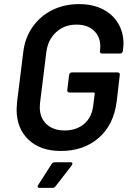

<svg xmlns="http://www.w3.org/2000/svg" viewBox="-20 -728 634 936"><path d="M61 -194Q61 -205 63 -229L93 -471Q101 -542 138 -595.5Q175 -649 234 -678.5Q293 -708 365 -708Q431 -708 480 -683.5Q529 -659 555.5 -615Q582 -571 582 -515Q582 -507 580 -487L579 -479Q578 -474 574.5 -470.5Q571 -467 566 -467H477Q472 -467 469 -470.5Q466 -474 467 -479L468 -484Q469 -490 469 -502Q469 -549 438 -578.5Q407 -608 353 -608Q294 -608 254 -571.5Q214 -535 206 -475L175 -225Q174 -218 174 -205Q174 -153 207 -122.5Q240 -92 295 -92Q352 -92 389.5 -123.5Q427 -155 434 -210L442 -272Q442 -277 438 -277H318Q313 -277 310 -280.5Q307 -284 308 -289L317 -363Q318 -368 321.5 -371.5Q325 -375 330 -375H554Q559 -375 562 -371.5Q565 -368 564 -363L549 -235Q535 -120 461.5 -56Q388 8 277 8Q177 8 119 -47Q61 -102 61 -194ZM166 174 232 71Q237 63 248 63H324Q333 63 333 70Q333 73 330 78L251 180Q245 188 236 188H172Q166 188 164 184Q162 180 166 174Z"/></svg>

Font: Barlow SemiBold
Style: Italic
Weight: 600
Italic angle: -7°
Designer: Jeremy Tribby
Foundry: Tribby Type
Version: Version 1.408